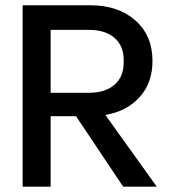

<svg xmlns="http://www.w3.org/2000/svg" viewBox="-20 -700 632 720"><path d="M64.9 0V-680.2H318.8Q423.3 -680.2 487.5 -623.5Q551.8 -566.9 551.8 -471.2Q551.8 -389.6 503.9 -336.2Q456.1 -282.7 375 -269L567.9 0H441.9L265.1 -264.2H169.9V0ZM169.9 -352.1H314Q374.5 -352.1 409.2 -382.1Q443.8 -412.1 443.8 -464.8V-475.1Q443.8 -528.3 409.2 -558.1Q374.5 -587.9 314 -587.9H169.9Z"/></svg>

Font: TASA Orbiter Deck Medium
Style: Regular
Weight: 500
Designer: Weizhong Zhang
Version: Version 1.000;Glyphs 3.1.2 (3151)